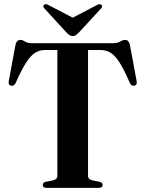

<svg xmlns="http://www.w3.org/2000/svg" viewBox="-20 -909 704 929"><path d="M135.5 -700H526Q548.5 -700 561.8 -708Q575 -716 585.5 -716Q603 -716 608.5 -692.5L641 -517Q645 -497.5 630 -494.5Q615.5 -491.5 608.5 -507Q579.5 -574.5 557 -608.8Q534.5 -643 513 -655Q491.5 -667 466.5 -667H406V-58Q406 -41 428.5 -36L462 -29.5Q476.5 -26 476.5 -14Q476.5 0 457.5 0H206Q187 0 187 -14Q187 -26 201.5 -29.5L235.5 -36Q257.5 -41 257.5 -58V-667H197Q172 -667 150.8 -654.2Q129.5 -641.5 107 -607Q84.5 -572.5 55.5 -507Q48 -491.5 33.5 -494.5Q18.5 -497.5 22.5 -517L55 -692.5Q60.5 -716 78 -716Q88.5 -716 101 -708Q113.5 -700 135.5 -700ZM362.5 -752.5Q354.5 -744.5 348 -739.5Q341.5 -734.5 332 -734.5Q322.5 -734.5 315.8 -739.5Q309 -744.5 301 -752.5L195.5 -867.5Q184.5 -878.5 193.5 -886Q201.5 -892.5 215.5 -884L332 -823.5L448 -884Q462 -892.5 470 -886Q479 -878.5 468.5 -867.5Z"/></svg>

Font: Fraunces 72pt S000 SemiBold
Style: Regular
Weight: 600
Version: Version 1.000; ttfautohint (v1.8.3)